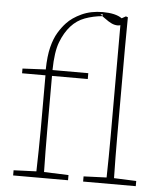

<svg xmlns="http://www.w3.org/2000/svg" viewBox="-53 -802 729 850"><g transform="rotate(5 311.0 -377.5)"><path d="M360 -745 369 -738 371 -745ZM37 0V-23L138 -27Q139 -74 140 -120.5Q141 -167 141 -213V-454H37V-475L140 -480Q141 -540 151 -579.5Q161 -619 177 -645.5Q193 -672 211 -691Q235 -717 276 -736Q317 -755 370 -755Q427 -755 455 -735L473 -745L482 -742L481 -606V-213Q481 -172 481.5 -120Q482 -68 483 -27L582 -23V0H348V-23L450 -27Q451 -68 451.5 -120Q452 -172 452 -213V-704Q446 -702 440 -702Q427 -702 413.5 -708Q400 -714 380 -729L369 -737Q328 -733 292.5 -720Q257 -707 231 -678Q205 -649 188 -605Q171 -561 170 -480H329V-454H170V-213Q170 -167 170.5 -120.5Q171 -74 172 -27L281 -23V0Z"/></g></svg>

Font: Source Serif 4 SmText ExtraLight
Style: Regular
Weight: 200
Designer: Frank Grießhammer
Foundry: Adobe
Version: Version 4.005;hotconv 1.1.0;makeotfexe 2.6.0